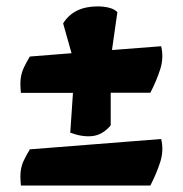

<svg xmlns="http://www.w3.org/2000/svg" viewBox="-20 -571 562 591"><path d="M196.3 -162.6 204.6 -285.2H44.4Q41.5 -313 43.9 -330.6Q46.4 -348.1 53.5 -363Q60.5 -377.9 71.8 -397L200.2 -407.2L174.3 -499Q207 -551.3 280.3 -551.3Q300.3 -551.3 316.2 -547.1Q332 -543 341.3 -533.7L324.7 -417L476.1 -428.7Q484.4 -393.6 473.6 -359.1Q462.9 -324.7 442.9 -285.6H320.8V-185.1Q295.4 -155.3 263.9 -152.1Q232.4 -148.9 196.3 -162.6ZM44.4 0Q41.5 -27.8 43.9 -45.4Q46.4 -63 53.5 -77.6Q60.5 -92.3 71.8 -111.3L476.1 -143.1Q484.4 -107.9 473.6 -73.5Q462.9 -39.1 442.9 0Z"/></svg>

Font: Fruktur
Style: Regular
Weight: 400
Designer: Viktoriya Grabowska, Eben Sorkin
Foundry: Viktoriya Grabowska
Version: Version 1.008; ttfautohint (v1.8.4.7-5d5b)